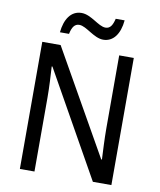

<svg xmlns="http://www.w3.org/2000/svg" viewBox="-97 -986 884 1062"><g transform="rotate(10 345.0 -455.0)"><path d="M175 -783H226C234 -822 248 -842 274 -842C314 -842 364 -784 417 -784C473 -784 509 -832 516 -910H466C457 -873 445 -852 418 -852C378 -852 330 -909 275 -909C215 -909 182 -856 175 -783ZM602 0V-714H520V-302C520 -247 524 -172 526 -130H522L191 -714H88V0H170V-413C170 -475 166 -539 163 -589H167L498 0Z"/></g></svg>

Font: Noto Sans Khmer UI SemiCondensed
Style: Regular
Weight: 400
Width: 4
Designer: Danh Hong and the Monotype Design Team
Foundry: Monotype Imaging Inc.
Version: Version 2.002